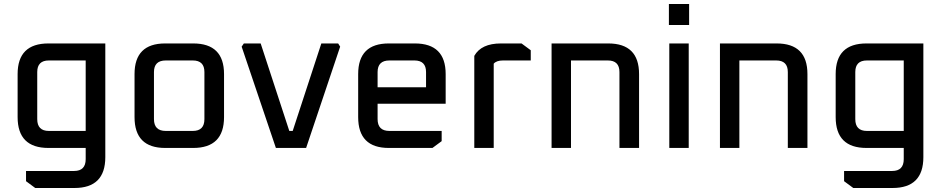

<svg xmlns="http://www.w3.org/2000/svg" viewBox="-20 -739 4708 959"><path d="M68 -154V-369Q68 -522 222 -522H506V46Q506 200 352 200H156L110 166V115H350Q408 115 408 56V0H222Q68 0 68 -154ZM166 -144Q166 -85 224 -85H408V-437H224Q166 -437 166 -379Z M652 -154V-369Q652 -522 805 -522H945Q1099 -522 1099 -369V-154Q1099 0 945 0H805Q652 0 652 -154ZM749 -144Q749 -85 808 -85H943Q1001 -85 1001 -144V-379Q1001 -437 943 -437H808Q749 -437 749 -379Z M1187 -506 1198 -522H1282L1425 -85H1442L1585 -522H1669L1679 -506L1509 0H1358Z M1769 -154V-369Q1769 -522 1922 -522H2052Q2206 -522 2206 -369V-221H1866V-144Q1866 -85 1925 -85H2186V-34L2140 0H1922Q1769 0 1769 -154ZM1866 -303H2108V-379Q2108 -437 2050 -437H1925Q1866 -437 1866 -379Z M2349 0V-460Q2384 -522 2482 -522H2585L2631 -488V-437H2492Q2460 -437 2446 -421V0Z M2735 0V-522H3018Q3172 -522 3172 -369V0H3074V-379Q3074 -437 3016 -437H2832V0Z M3321 -614V-719H3422V-614ZM3323 0V-522H3420V0Z M3576 0V-522H3859Q4013 -522 4013 -369V0H3915V-379Q3915 -437 3857 -437H3673V0Z M4154 -154V-369Q4154 -522 4308 -522H4592V46Q4592 200 4438 200H4242L4196 166V115H4436Q4494 115 4494 56V0H4308Q4154 0 4154 -154ZM4252 -144Q4252 -85 4310 -85H4494V-437H4310Q4252 -437 4252 -379Z"/></svg>

Font: Oxanium Medium
Style: Regular
Weight: 500
Designer: Severin Meyer
Version: Version 1.001